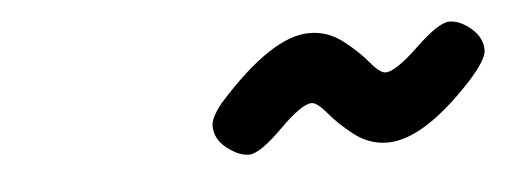

<svg xmlns="http://www.w3.org/2000/svg" viewBox="-27 -657 618 233"><g transform="rotate(-5 282.5 -540.5)"><path d="M228 -508.8Q228 -518.6 241.2 -535.2Q309.1 -611.3 355 -610.8Q377 -610.8 395 -596.9Q413.1 -583 424.6 -569.1Q436 -555.2 442.9 -555.2Q455.1 -555.2 483.6 -582.5Q512.2 -609.9 525.1 -609.9Q538.1 -609.9 551.5 -598.4Q564.9 -586.9 564.9 -571.8Q564.9 -560.5 543 -536.1Q481.9 -470.2 438 -470.2Q416 -470.2 397.9 -484.1Q379.9 -498 368.4 -512Q356.9 -525.9 350.1 -525.9Q337.9 -525.9 310.1 -498Q282.2 -470.2 269 -470.2Q256.8 -470.2 242.4 -481.4Q228 -492.7 228 -508.8Z"/></g></svg>

Font: CMU Typewriter Text
Style: BoldItalic
Weight: 700
Italic angle: -14.04°
Version: Version 0.7.0